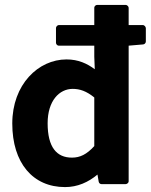

<svg xmlns="http://www.w3.org/2000/svg" viewBox="-20 -738 614 782"><path d="M364 -143C333 -109 306 -96 273 -96C211 -96 174 -138 174 -236C174 -328 222 -376 276 -376C305 -376 332 -367 364 -341ZM574 -623C574 -628 569 -636 561 -636H504V-706C504 -711 499 -718 491 -718H376C371 -718 364 -714 364 -706V-636H220C215 -636 208 -631 208 -623V-564C208 -559 212 -552 220 -552H364V-508V-507L366 -456C335 -479 299 -496 251 -496C136 -496 30 -394 30 -235C30 -74 114 24 245 24C296 24 340 4 377 -27L382 2C383 8 388 12 394 12H491C496 12 504 8 504 0V-552L562 -557C568 -557 574 -562 574 -569Z"/></svg>

Font: Falling Sky
Style: Bd
Weight: 700
Designer: Paul D. Hunt
Foundry: Adobe Systems Incorporated
Version: Version 1.02